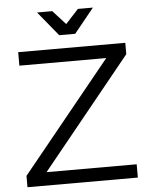

<svg xmlns="http://www.w3.org/2000/svg" viewBox="-59 -945 779 993"><g transform="rotate(-5 330.0 -448.0)"><path d="M56 -700H612V-641L148 -69H616V0H43V-59L507 -630H56ZM358 -769H275L171 -896H250L339 -798H293L383 -896H461Z"/></g></svg>

Font: Alexandria Light
Style: Regular
Weight: 300
Designer: Mohamed Gaber
Foundry: Kief Type Foundry
Version: Version 5.100